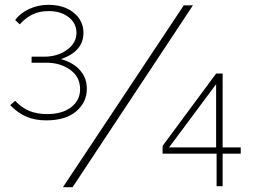

<svg xmlns="http://www.w3.org/2000/svg" viewBox="-20 -772 1080 796"><path d="M180 -752Q246 -752 286 -719Q326 -686 326 -636Q326 -559 233 -527Q285 -512 312.5 -480Q340 -448 340 -404Q340 -348 296 -310.5Q252 -273 172 -273Q126 -273 91 -287.5Q56 -302 22 -336L43 -354Q71 -324 103 -311.5Q135 -299 175 -299Q238 -299 275 -327.5Q312 -356 312 -402Q312 -454 270.5 -483Q229 -512 173 -512H111V-537H162Q219 -537 258 -565.5Q297 -594 297 -636Q297 -675 265 -700.5Q233 -726 182 -726Q143 -726 114.5 -712Q86 -698 62 -671L43 -689Q64 -718 101.5 -735Q139 -752 180 -752ZM281 4H241L742 -750H780ZM903 -467V-161H978V-135H903V0H878V-135H654V-167L876 -467ZM876 -161V-423L681 -161Z"/></svg>

Font: Morrison Thin
Style: Regular
Weight: 100
Designer: Pablo Impallari, Rodrigo Fuenzalida (Modified by Dan O. Williams)
Version: Version 0.03;June 6, 2019;FontCreator 11.5.0.2425 64-bit; tt